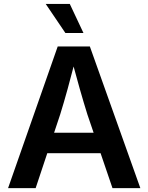

<svg xmlns="http://www.w3.org/2000/svg" viewBox="-20 -966 762 986"><path d="M21.5 0 276.4 -727.5H441.4L700.7 0H557.6L428.7 -378.4Q410.2 -437.5 389.4 -510.5Q368.7 -583.5 343.3 -677.7H372.1Q347.7 -583 327.4 -509.5Q307.1 -436 289.1 -378.4L163.1 0ZM170.4 -179.2V-284.2H551.8V-179.2ZM315.9 -796.4 214.8 -945.8H338.4L408.7 -796.4Z"/></svg>

Font: Inter 17pt SemiBold
Style: Regular
Weight: 600
Version: Version 4.001;git-66647c0bb